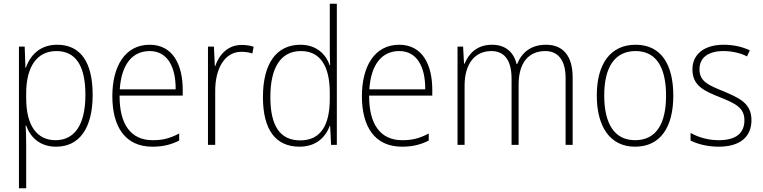

<svg xmlns="http://www.w3.org/2000/svg" viewBox="-20 -780 4109 1034"><path d="M288 -539C193 -539 142 -480 119 -415H117L113 -529H82V234H121V-1C121 -36 120 -73 118 -104H121C142 -44 192 10 282 10C405 10 479 -86 479 -269C479 -448 412 -539 288 -539ZM284 -505C389 -505 440 -424 440 -269C440 -103 378 -25 279 -25C180 -25 121 -102 121 -251V-277C121 -418 177 -505 284 -505Z M786 -539C652 -539 585 -421 585 -262C585 -99 653 10 801 10C858 10 901 -1 945 -23V-61C893 -34 856 -25 802 -25C685 -25 623 -110 624 -265H964V-297C964 -431 911 -539 786 -539ZM786 -505C883 -505 927 -418 926 -299H625C634 -435 694 -505 786 -505Z M1281 -538C1205 -538 1159 -483 1139 -424H1137L1132 -529H1100V0H1139V-288C1138 -406 1187 -501 1280 -501C1302 -501 1321 -498 1339 -492L1346 -528C1327 -535 1304 -538 1281 -538Z M1593 10C1684 10 1734 -43 1756 -102H1758L1763 0H1794V-760H1756V-530C1756 -498 1756 -464 1758 -429H1755C1735 -489 1683 -539 1598 -539C1470 -539 1396 -440 1396 -257C1396 -83 1463 10 1593 10ZM1597 -24C1486 -24 1436 -105 1436 -257C1436 -420 1494 -505 1601 -505C1705 -505 1756 -423 1756 -281V-248C1756 -107 1708 -24 1597 -24Z M2130 -539C1996 -539 1929 -421 1929 -262C1929 -99 1997 10 2145 10C2202 10 2245 -1 2289 -23V-61C2237 -34 2200 -25 2146 -25C2029 -25 1967 -110 1968 -265H2308V-297C2308 -431 2255 -539 2130 -539ZM2130 -505C2227 -505 2271 -418 2270 -299H1969C1978 -435 2038 -505 2130 -505Z M2921 -539C2840 -539 2790 -498 2765 -435H2762C2747 -499 2702 -539 2630 -539C2544 -539 2503 -487 2482 -437H2479L2474 -529H2444V0H2482V-319C2482 -436 2537 -505 2626 -505C2690 -505 2735 -464 2735 -356V0H2773V-324C2773 -445 2829 -505 2917 -505C2980 -505 3026 -462 3026 -360V0H3064V-363C3064 -484 3008 -539 2921 -539Z M3606 -265C3606 -428 3544 -539 3403 -539C3269 -539 3194 -438 3194 -266C3194 -97 3266 10 3400 10C3538 10 3606 -97 3606 -265ZM3234 -266C3234 -417 3290 -505 3403 -505C3521 -505 3567 -406 3567 -265C3567 -115 3515 -25 3400 -25C3287 -25 3234 -117 3234 -266Z M4027 -133C4027 -227 3956 -254 3875 -289C3797 -321 3747 -340 3747 -407C3747 -471 3796 -505 3876 -505C3922 -505 3970 -494 4003 -476L4018 -509C3980 -527 3932 -539 3877 -539C3772 -539 3709 -487 3709 -407C3709 -317 3773 -290 3858 -256C3937 -224 3989 -201 3989 -133C3989 -65 3947 -25 3850 -25C3795 -25 3742 -40 3699 -64V-23C3733 -6 3786 10 3850 10C3967 10 4027 -44 4027 -133Z"/></svg>

Font: Noto Sans Thai SemCond ExtLt
Style: Regular
Weight: 200
Width: 4
Designer: Monotype Design Team
Foundry: Monotype Imaging Inc.
Version: Version 2.002